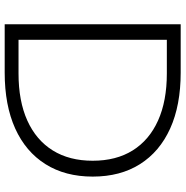

<svg xmlns="http://www.w3.org/2000/svg" viewBox="-6 -766 772 799"><g transform="rotate(90 379.5 -366.0)"><path d="M80.6 0V-732.4H281.7Q417.5 -732.4 514.2 -688.7Q610.8 -645 662.6 -563Q714.4 -481 714.4 -366.2Q714.4 -252 662.6 -169.7Q610.8 -87.4 514.2 -43.7Q417.5 0 281.7 0ZM145 -57.6H285.2Q399.9 -57.6 481.2 -94.2Q562.5 -130.9 605.5 -200Q648.4 -269 648.4 -366.2Q648.4 -463.9 605.5 -532.7Q562.5 -601.6 481.2 -638.2Q399.9 -674.8 285.2 -674.8H145Z"/></g></svg>

Font: Kumbh Sans Light
Style: Regular
Weight: 300
Version: Version 1.004